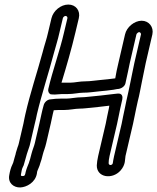

<svg xmlns="http://www.w3.org/2000/svg" viewBox="-20 -747 690 843"><path d="M251 -334H276C305 -334 326 -340 345 -340C372 -340 393 -344 416 -346C438 -348 458 -350 478 -353L494 -356C511 -356 528 -367 531 -382L532 -387C539 -417 544 -443 550 -471L579 -596C580 -600 587 -606 591 -606C595 -606 600 -600 599 -596L570 -471C563 -441 559 -414 553 -388C547 -361 541 -328 535 -305L528 -271C522 -246 519 -226 514 -203L481 -62C474 -31 477 -31 473 -26C466 -19 457 -23 457 -31C457 -41 458 -47 461 -62L494 -203C500 -228 503 -250 508 -271L517 -311C519 -321 518 -339 495 -336L477 -334C442 -330 404 -325 367 -322C357 -321 348 -320 341 -320C314 -320 290 -314 271 -314H247C231 -314 217 -313 204 -311C187 -311 175 -297 172 -286C168 -274 165 -258 162 -246C159 -232 156 -218 153 -205L133 -119C130 -105 123 -91 118 -71C115 -61 113 -53 112 -48C109 -40 108 -35 107 -32C104 -24 97 -9 93 7L91 16C89 23 88 26 79 26C72 26 71 24 72 19C75 5 75 -3 80 -13C83 -18 85 -23 87 -32C89 -41 95 -58 98 -71L106 -95C109 -102 111 -110 113 -119L133 -205C136 -217 140 -233 142 -245C163 -334 193 -424 217 -515C225 -545 234 -572 241 -604L256 -667C257 -672 263 -677 268 -677C273 -677 277 -672 276 -667L261 -604C243 -525 211 -438 192 -356C190 -346 194 -337 202 -333C204 -332 220 -332 222 -332C232 -332 241 -334 251 -334ZM311 -604 326 -667C334 -700 313 -727 280 -727C247 -727 214 -700 206 -667L191 -604C185 -576 175 -549 167 -517C143 -428 112 -337 91 -244C88 -232 86 -219 83 -205L63 -119C62 -114 60 -107 57 -100L49 -74V-72C46 -61 42 -49 38 -33C38 -33 37 -30 35 -26C27 -10 23 8 21 20C13 57 41 77 69 76C96 75 135 55 142 15L143 7C145 -1 154 -17 157 -31C158 -36 161 -41 162 -46C164 -54 166 -62 168 -69C171 -82 178 -97 183 -119L203 -205C206 -218 209 -231 212 -247C213 -251 214 -256 216 -263C221 -263 229 -264 236 -264H260C287 -264 310 -270 329 -270C340 -270 349 -271 360 -272C393 -275 427 -279 460 -283L458 -271C452 -246 449 -226 444 -203L411 -62C407 -45 406 -34 405 -21C404 32 472 43 509 2C533 -25 528 -49 531 -62L564 -203C570 -228 573 -250 578 -271L585 -303C592 -328 598 -365 603 -388C609 -416 614 -443 620 -471L649 -596C656 -628 634 -656 602 -656C570 -656 536 -628 529 -596L500 -471C494 -447 490 -426 486 -403C467 -400 442 -398 423 -396C398 -394 378 -390 357 -390C328 -390 309 -384 288 -384H263H250C272 -456 294 -532 311 -604Z"/></svg>

Font: Electronic
Style: OutlineIt
Weight: 700
Version: Version 1.011